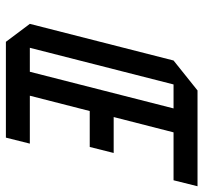

<svg xmlns="http://www.w3.org/2000/svg" viewBox="-40 -668 707 668"><g transform="rotate(90 314.0 -333.5)"><path d="M229.2 -83.3 356.7 -583.3H273.3L145.8 -83.3ZM312.5 -83.3H479.2L458.3 0H125L62.5 -83.3L190 -583.3L294.2 -666.7H627.5L606.7 -583.3H440L386.7 -375H511.7L490.8 -291.7H365.8Z"/></g></svg>

Font: Yulong
Style: Italic
Weight: 400
Italic angle: -14.25°
Designer: GGBotNet
Foundry: f0n7.com
Version: 1.00